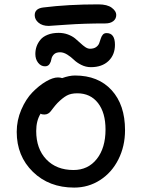

<svg xmlns="http://www.w3.org/2000/svg" viewBox="-20 -871 646 875"><path d="M202.1 -752.9Q172.9 -752.9 155.5 -767.6Q138.2 -782.2 138.2 -801.8Q138.2 -832 176.8 -836.9Q290 -851.1 428.2 -851.1Q468.8 -851.1 489.3 -835.7Q509.8 -820.3 509.8 -803.2Q509.8 -785.2 496.3 -774.7Q482.9 -764.2 460 -764.2Q362.8 -764.2 283.9 -758.5Q205.1 -752.9 202.1 -752.9ZM394 -564.9Q371.1 -564.9 350.3 -575.4Q329.6 -585.9 316.4 -598.9Q303.2 -611.8 286.4 -622.3Q269.5 -632.8 253.9 -632.8Q234.9 -632.8 225.3 -622.8Q215.8 -612.8 214.1 -600.8Q212.4 -588.9 205.6 -578.9Q198.7 -568.8 185.1 -568.8Q166.5 -568.8 153.8 -585Q141.1 -601.1 141.1 -625Q141.1 -643.1 146.7 -659.2Q152.3 -675.3 164.1 -689.7Q175.8 -704.1 197.3 -712.6Q218.8 -721.2 247.1 -721.2Q270 -721.2 289.6 -713.9Q309.1 -706.5 322.3 -695.8Q335.4 -685.1 346.7 -674.3Q357.9 -663.6 368.9 -656.2Q379.9 -648.9 390.1 -648.9Q407.2 -648.9 417.7 -656.2Q428.2 -663.6 432.1 -674.1Q436 -684.6 439.2 -695.1Q442.4 -705.6 448.5 -712.9Q454.6 -720.2 465.8 -720.2Q503.9 -720.2 503.9 -667Q503.9 -621.1 474.4 -593Q444.8 -564.9 394 -564.9ZM317.9 -16.1Q203.6 -16.1 129.9 -87.9Q56.2 -159.7 56.2 -270Q56.2 -322.8 77.1 -371.3Q98.1 -419.9 128.2 -450.7Q158.2 -481.4 189.7 -499.8Q221.2 -518.1 244.1 -518.1Q254.4 -518.1 263.2 -515.1Q295.9 -526.9 321.8 -526.9Q427.7 -526.9 488.8 -460Q549.8 -393.1 549.8 -277.8Q549.8 -204.6 519.5 -144.5Q489.3 -84.5 436 -50.3Q382.8 -16.1 317.9 -16.1ZM145 -273.9Q145 -192.9 191.2 -144.5Q237.3 -96.2 314.9 -96.2Q381.3 -96.2 421.1 -146.5Q460.9 -196.8 460.9 -280.8Q460.9 -357.4 426.5 -401.6Q392.1 -445.8 332 -445.8Q303.2 -445.8 284.4 -435.5Q265.6 -425.3 242.2 -401.9Q232.9 -392.1 223.9 -380.4Q214.8 -368.7 210.4 -363Q206.1 -357.4 199 -353.3Q191.9 -349.1 182.1 -349.1Q170.4 -349.1 165 -353Q145 -320.8 145 -273.9Z"/></svg>

Font: Shantell Sans Bouncy
Style: Regular
Weight: 400
Designer: Stephen Nixon, Anya Danilova, Shantell Martin
Foundry: Arrow Type
Version: Version 1.006;[9816181b4]